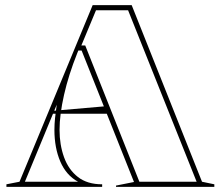

<svg xmlns="http://www.w3.org/2000/svg" viewBox="-20 -728 860 748"><path d="M5 0V-10L56 -20L341 -708H493L767 -20L815 -10V0H432V-5L502 -19L298 -531H285L281 -521Q247 -436 229.5 -358.5Q212 -281 212 -222Q212 -164 229.5 -115.5Q247 -67 283.5 -38.5Q320 -10 378 -10V0ZM172 -285V-295L402 -315V-285ZM523 -20H746L479 -688H354L297 -551H312ZM77 -20H284Q238 -45 215 -98.5Q192 -152 192 -222Q192 -244 194.5 -268.5Q197 -293 201 -320Z"/></svg>

Font: Kalnia Glaze Thin
Style: Bold
Weight: 700
Version: Version 1.110